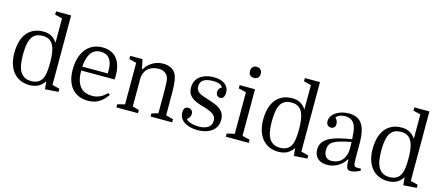

<svg xmlns="http://www.w3.org/2000/svg" viewBox="-52 -1356 4471 1942"><g transform="rotate(15 2183.0 -385.0)"><path d="M51 -263Q51 -204 66 -154Q81 -104 110 -67.5Q139 -31 182.5 -10.5Q226 10 282 10Q329 10 367.5 -7.5Q406 -25 438 -72L446 10L585 0V-33L508 -52V-780H350V-746L427 -727V-472Q397 -516 361 -533Q325 -550 282 -550Q220 -550 176 -527.5Q132 -505 104 -466Q76 -427 63.5 -375Q51 -323 51 -263ZM427 -266Q427 -209 421.5 -165.5Q416 -122 400.5 -93Q385 -64 357.5 -49Q330 -34 286 -34Q244 -34 216 -51Q188 -68 171 -98.5Q154 -129 147 -172.5Q140 -216 140 -270Q140 -330 147.5 -374.5Q155 -419 172 -448.5Q189 -478 217 -492Q245 -506 287 -506Q327 -506 354 -490Q381 -474 397 -443Q413 -412 420 -367.5Q427 -323 427 -266Z M751 -268H1100Q1102 -286 1102 -294Q1102 -302 1102 -311Q1102 -367 1089 -411.5Q1076 -456 1051 -486.5Q1026 -517 988 -533.5Q950 -550 901 -550Q848 -550 804.5 -530.5Q761 -511 730 -473Q699 -435 682 -380Q665 -325 665 -255Q665 -190 681.5 -140.5Q698 -91 728 -57.5Q758 -24 800.5 -7Q843 10 896 10Q933 10 962 1Q991 -8 1015 -23.5Q1039 -39 1058 -59.5Q1077 -80 1095 -104L1075 -119Q1060 -104 1043.5 -91Q1027 -78 1008 -68.5Q989 -59 968 -54Q947 -49 922 -49Q888 -49 857 -59Q826 -69 802.5 -93.5Q779 -118 765 -160.5Q751 -203 751 -268ZM893 -503Q955 -503 986.5 -462.5Q1018 -422 1018 -346V-309H751Q758 -405 793.5 -454Q829 -503 893 -503Z M1268 -487V-52L1191 -33V0H1417V-33L1349 -52V-334Q1349 -375 1362 -404.5Q1375 -434 1396.5 -452.5Q1418 -471 1446.5 -479.5Q1475 -488 1505 -488Q1540 -488 1564 -474Q1588 -460 1601 -437Q1605 -429 1608.5 -417.5Q1612 -406 1613.5 -388.5Q1615 -371 1616 -347Q1617 -323 1617 -290V-52L1549 -33V0H1775V-33L1698 -52V-281Q1698 -366 1689.5 -417Q1681 -468 1661 -496Q1642 -522 1609.5 -536Q1577 -550 1537 -550Q1477 -550 1426.5 -520.5Q1376 -491 1346 -440H1341L1320 -540H1191V-506Z M2046 -28Q2025 -28 2003.5 -31Q1982 -34 1963.5 -39.5Q1945 -45 1931 -53Q1917 -61 1910 -72Q1925 -80 1935 -97Q1945 -114 1945 -134Q1945 -145 1941.5 -154Q1938 -163 1931 -170Q1924 -177 1914.5 -180.5Q1905 -184 1893 -184Q1881 -184 1872 -179.5Q1863 -175 1858 -167.5Q1853 -160 1850.5 -148.5Q1848 -137 1848 -124Q1848 -93 1862 -68Q1876 -43 1901.5 -26Q1927 -9 1962.5 0.5Q1998 10 2041 10Q2088 10 2126 -1Q2164 -12 2191 -32.5Q2218 -53 2233 -83Q2248 -113 2248 -151Q2248 -191 2233 -218Q2218 -245 2193.5 -263Q2169 -281 2138.5 -292.5Q2108 -304 2077 -314Q2041 -326 2014.5 -335Q1988 -344 1970.5 -355Q1953 -366 1944 -381.5Q1935 -397 1935 -421Q1935 -466 1968 -488.5Q2001 -511 2070 -511Q2108 -511 2131 -502.5Q2154 -494 2171 -471Q2155 -465 2144.5 -449.5Q2134 -434 2134 -414Q2134 -392 2147 -378.5Q2160 -365 2180 -365Q2201 -365 2213 -383Q2225 -401 2225 -431Q2225 -459 2214 -481Q2203 -503 2182.5 -518.5Q2162 -534 2133 -542Q2104 -550 2067 -550Q2020 -550 1983.5 -538.5Q1947 -527 1921 -506.5Q1895 -486 1881.5 -456.5Q1868 -427 1868 -391Q1868 -341 1891 -312.5Q1914 -284 1948 -267Q1982 -250 2022.5 -239.5Q2063 -229 2097 -215.5Q2131 -202 2154 -181.5Q2177 -161 2177 -123Q2177 -100 2168 -82.5Q2159 -65 2141.5 -53Q2124 -41 2100 -34.5Q2076 -28 2046 -28Z M2337 -506 2417 -487V-52L2337 -33V0H2577V-33L2498 -52V-540H2337ZM2401 -705Q2401 -677 2416 -662.5Q2431 -648 2457 -648Q2483 -648 2498.5 -663Q2514 -678 2514 -705Q2514 -732 2498 -748Q2482 -764 2457 -764Q2432 -764 2416.5 -748.5Q2401 -733 2401 -705Z M2657 -263Q2657 -204 2672 -154Q2687 -104 2716 -67.5Q2745 -31 2788.5 -10.5Q2832 10 2888 10Q2935 10 2973.5 -7.5Q3012 -25 3044 -72L3052 10L3191 0V-33L3114 -52V-780H2956V-746L3033 -727V-472Q3003 -516 2967 -533Q2931 -550 2888 -550Q2826 -550 2782 -527.5Q2738 -505 2710 -466Q2682 -427 2669.5 -375Q2657 -323 2657 -263ZM3033 -266Q3033 -209 3027.5 -165.5Q3022 -122 3006.5 -93Q2991 -64 2963.5 -49Q2936 -34 2892 -34Q2850 -34 2822 -51Q2794 -68 2777 -98.5Q2760 -129 2753 -172.5Q2746 -216 2746 -270Q2746 -330 2753.5 -374.5Q2761 -419 2778 -448.5Q2795 -478 2823 -492Q2851 -506 2893 -506Q2933 -506 2960 -490Q2987 -474 3003 -443Q3019 -412 3026 -367.5Q3033 -323 3033 -266Z M3263 -116Q3263 -57 3298.5 -23.5Q3334 10 3398 10Q3457 10 3508 -19Q3559 -48 3590 -99H3595Q3595 -67 3597.5 -46.5Q3600 -26 3605.5 -13Q3611 0 3620.5 5Q3630 10 3644 10Q3664 10 3688.5 2.5Q3713 -5 3742 -19V-41H3698Q3675 -41 3668.5 -59.5Q3662 -78 3662 -128V-281Q3662 -356 3650.5 -407.5Q3639 -459 3616 -490.5Q3593 -522 3559 -536Q3525 -550 3481 -550Q3447 -550 3413 -541.5Q3379 -533 3351.5 -516Q3324 -499 3307 -474.5Q3290 -450 3290 -419Q3290 -390 3304.5 -377Q3319 -364 3339 -364Q3349 -364 3357.5 -367Q3366 -370 3372 -376Q3378 -382 3381.5 -391.5Q3385 -401 3385 -413Q3385 -421 3383.5 -429Q3382 -437 3378.5 -445Q3375 -453 3370 -460Q3365 -467 3358 -473Q3366 -490 3391.5 -501.5Q3417 -513 3449 -513Q3493 -513 3518 -495Q3543 -477 3555.5 -448Q3568 -419 3572 -382Q3576 -345 3578 -306Q3492 -293 3432 -276Q3372 -259 3334.5 -236Q3297 -213 3280 -183.5Q3263 -154 3263 -116ZM3429 -40Q3408 -40 3393.5 -47Q3379 -54 3369 -66.5Q3359 -79 3354.5 -96.5Q3350 -114 3350 -135Q3350 -165 3361 -186.5Q3372 -208 3398.5 -224Q3425 -240 3469 -252.5Q3513 -265 3579 -278Q3580 -262 3580.5 -247Q3581 -232 3581 -213Q3581 -168 3568.5 -135Q3556 -102 3535 -81Q3514 -60 3486.5 -50Q3459 -40 3429 -40Z M3803 -263Q3803 -204 3818 -154Q3833 -104 3862 -67.5Q3891 -31 3934.5 -10.5Q3978 10 4034 10Q4081 10 4119.5 -7.5Q4158 -25 4190 -72L4198 10L4337 0V-33L4260 -52V-780H4102V-746L4179 -727V-472Q4149 -516 4113 -533Q4077 -550 4034 -550Q3972 -550 3928 -527.5Q3884 -505 3856 -466Q3828 -427 3815.5 -375Q3803 -323 3803 -263ZM4179 -266Q4179 -209 4173.5 -165.5Q4168 -122 4152.5 -93Q4137 -64 4109.5 -49Q4082 -34 4038 -34Q3996 -34 3968 -51Q3940 -68 3923 -98.5Q3906 -129 3899 -172.5Q3892 -216 3892 -270Q3892 -330 3899.5 -374.5Q3907 -419 3924 -448.5Q3941 -478 3969 -492Q3997 -506 4039 -506Q4079 -506 4106 -490Q4133 -474 4149 -443Q4165 -412 4172 -367.5Q4179 -323 4179 -266Z"/></g></svg>

Font: GradeGX
Style: Regular
Weight: 100
Width: 1
Designer: Adam Twardoch
Foundry: Adam Twardoch
Version: Version 2.002; DEVELOPMENT